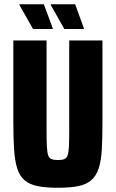

<svg xmlns="http://www.w3.org/2000/svg" viewBox="-20 -879 547 907"><path d="M253 8Q195 8 156.5 0Q118 -8 95 -28.5Q72 -49 61 -84.5Q50 -120 46.5 -174.5Q43 -229 43 -307V-688H200V-262Q200 -213 201.5 -185Q203 -157 208 -144Q213 -131 224 -127Q235 -123 253 -123Q272 -123 283 -127Q294 -131 299 -144Q304 -157 305.5 -185Q307 -213 307 -262V-688H464V-307Q464 -229 461 -174.5Q458 -120 446.5 -84.5Q435 -49 412 -28.5Q389 -8 350.5 0Q312 8 253 8ZM376 -742H284L220 -855V-859H335L376 -746ZM229 -742H136L72 -855V-859H187L229 -746Z"/></svg>

Font: Saira Condensed ExtraBold
Style: Regular
Weight: 800
Width: 3
Designer: Hector Gatti with collaboration of the Omnibus-Type team
Foundry: Omnibus-Type
Version: Version 1.101